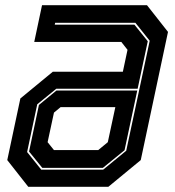

<svg xmlns="http://www.w3.org/2000/svg" viewBox="-20 -720 676 740"><path d="M89 0 8 -103 58.5 -340.5 183.5 -443.5H453.5L471.5 -528L447.5 -558.5H112L142 -700H546.5L627.5 -597L522.5 -103L397.5 0ZM143 -73 92 -136 130 -315.5 197.5 -371H509L460 -141L376.5 -73ZM139 -66H377.5L466.5 -139L557 -563L502 -632H192.5L191 -625H498L549.5 -561L510.5 -378H197L123.5 -318L84.5 -134ZM188 -141.5H358.5L395.5 -172L424.5 -307H213.5L188 -286L163.5 -172Z"/></svg>

Font: Tourney Thin ExtraBold
Style: Italic
Weight: 800
Italic angle: -12°
Version: Version 1.015